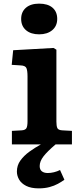

<svg xmlns="http://www.w3.org/2000/svg" viewBox="-20 -795 424 1057"><path d="M193.5 242Q151 242 124 228.3Q97 214.5 85 193.3Q73 172 73 149.5Q73 115.5 92.2 88.8Q111.5 62 141.7 40Q172 18 205 0H45.5V-74.5L100 -77.5Q119.5 -79 125.5 -89.5Q131.5 -100 131.5 -127.5V-374Q131.5 -406 125.5 -420Q119.5 -434 93 -435L44.5 -438L52.5 -518.5L274.5 -531L290.5 -521.5V-125Q290.5 -102.5 295.3 -90.8Q300 -79 322 -77.5L376 -74.5V0H286Q240 39 219.3 66Q198.5 93 198.5 119Q198.5 139 210.5 148.2Q222.5 157.5 243 157.5Q259.5 157.5 277 153.2Q294.5 149 310.5 141L334.5 194.5Q319.5 205.5 299 216.8Q278.5 228 252.3 235Q226 242 193.5 242ZM195.5 -606Q150 -606 123.2 -628.7Q96.5 -651.5 96.5 -691Q96.5 -729.5 122.7 -752.3Q149 -775 195.5 -775Q243 -775 269 -752.8Q295 -730.5 295 -691Q295 -652 267.8 -629Q240.5 -606 195.5 -606Z"/></svg>

Font: Literata Variable Black
Style: Regular
Weight: 900
Designer: Latin by Veronika Burian and Jose Scaglione. Greek by Irene Vlachou. Cyrillic by Vera Evstafieva.
Foundry: TypeTogether
Version: Version 3.021